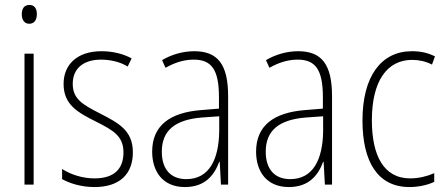

<svg xmlns="http://www.w3.org/2000/svg" viewBox="-20 -746 1801 776"><path d="M99 -726C76 -726 68 -709 68 -688C68 -667 78 -650 98 -650C119 -650 129 -666 129 -689C129 -709 121 -726 99 -726ZM116 -529H79V0H116Z M517 -130C517 -220 458 -249 385 -287C314 -323 274 -346 274 -407C274 -471 319 -505 389 -505C427 -505 468 -495 496 -477L512 -510C479 -528 437 -539 390 -539C291 -539 237 -484 237 -407C237 -323 293 -292 369 -254C438 -219 479 -196 479 -130C479 -64 442 -25 362 -25C314 -25 267 -40 231 -63V-22C260 -6 306 10 362 10C465 10 517 -44 517 -130Z M765 -539C720 -539 674 -526 635 -503L649 -472C691 -496 729 -505 763 -505C834 -505 865 -466 865 -353V-307L792 -301C666 -291 595 -238 595 -133C595 -54 637 10 727 10C809 10 846 -38 866 -92H868L873 0H902V-357C902 -486 860 -539 765 -539ZM795 -271 866 -276V-218C865 -101 825 -22 733 -22C670 -22 634 -62 634 -133C634 -219 688 -262 795 -271Z M1185 -539C1140 -539 1094 -526 1055 -503L1069 -472C1111 -496 1149 -505 1183 -505C1254 -505 1285 -466 1285 -353V-307L1212 -301C1086 -291 1015 -238 1015 -133C1015 -54 1057 10 1147 10C1229 10 1266 -38 1286 -92H1288L1293 0H1322V-357C1322 -486 1280 -539 1185 -539ZM1215 -271 1286 -276V-218C1285 -101 1245 -22 1153 -22C1090 -22 1054 -62 1054 -133C1054 -219 1108 -262 1215 -271Z M1635 10C1671 10 1708 2 1735 -11V-46C1705 -33 1671 -25 1638 -25C1529 -25 1483 -120 1483 -260C1483 -418 1544 -504 1646 -504C1673 -504 1701 -498 1726 -485L1738 -518C1711 -532 1681 -539 1645 -539C1520 -539 1445 -437 1445 -259C1445 -93 1506 10 1635 10Z"/></svg>

Font: Noto Sans Georgian Condensed ExtraLight
Style: Regular
Weight: 200
Width: 3
Designer: Monotype Design Team, Akaki Razmadze
Foundry: Google LLC
Version: Version 2.005